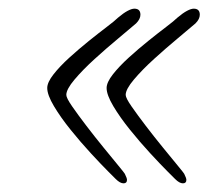

<svg xmlns="http://www.w3.org/2000/svg" viewBox="-20 -437 512 443"><path d="M402 -14Q394 -14 384 -24Q383 -25 366.5 -41.5Q350 -58 326.5 -83.5Q303 -109 280 -137.5Q257 -166 241.5 -192Q226 -218 226 -234Q226 -247 240.5 -265.5Q255 -284 277 -304Q299 -324 322 -342.5Q345 -361 363.5 -375Q382 -389 389 -396Q402 -407 411.5 -412Q421 -417 427 -417Q441 -417 441 -403Q441 -393 431 -383Q416 -370 389.5 -348Q363 -326 335.5 -301Q308 -276 289 -253.5Q270 -231 270 -218Q270 -211 283.5 -191.5Q297 -172 316.5 -146.5Q336 -121 356 -96.5Q376 -72 390 -55Q404 -38 405 -36Q410 -26 410 -22Q410 -14 402 -14ZM265 -14Q257 -14 247 -24Q246 -25 229.5 -41.5Q213 -58 189.5 -83.5Q166 -109 143 -137.5Q120 -166 104.5 -192Q89 -218 89 -234Q89 -247 103.5 -265.5Q118 -284 140 -304Q162 -324 185 -342.5Q208 -361 226.5 -375Q245 -389 252 -396Q265 -407 274.5 -412Q284 -417 290 -417Q304 -417 304 -403Q304 -393 294 -383Q279 -370 252.5 -348Q226 -326 198.5 -301Q171 -276 152 -253.5Q133 -231 133 -218Q133 -211 146.5 -191.5Q160 -172 179.5 -146.5Q199 -121 219 -96.5Q239 -72 253 -55Q267 -38 268 -36Q273 -26 273 -22Q273 -14 265 -14Z"/></svg>

Font: Licorice
Style: Regular
Weight: 400
Designer: Robert E. Leuschke
Foundry: Robert E. Leuschke
Version: Version 1.010; ttfautohint (v1.8.3)